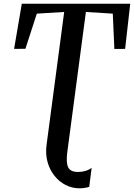

<svg xmlns="http://www.w3.org/2000/svg" viewBox="-20 -763 722 1035"><path d="M407.5 252Q368.5 252 333.8 234.2Q299 216.5 273.5 184.5Q248 152.5 236.2 110Q224.5 67.5 231 18L326 -698.5L178.5 -689.5L117 -500L56 -499.5L97.5 -743H682L654.5 -499.5L596.5 -499L588 -689.5L443 -698.5L342.5 59Q335.5 112.5 347.2 138.2Q359 164 401 164Q421.5 164 440.2 158.5Q459 153 474 142L461 244Q453.5 247 439.2 249.5Q425 252 407.5 252Z"/></svg>

Font: Merriweather 48pt Medium
Style: Italic
Weight: 500
Italic angle: -7.8°
Version: Version 2.101